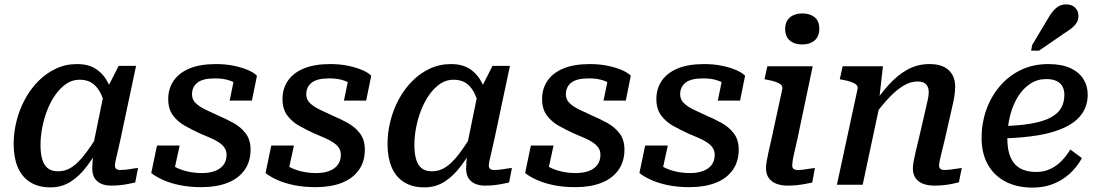

<svg xmlns="http://www.w3.org/2000/svg" viewBox="-20 -839 4991 872"><path d="M501 -364 462 -334Q454 -378 439.5 -410Q425 -442 401.5 -459.5Q378 -477 342 -477Q309 -477 282 -459Q255 -441 233 -410.5Q211 -380 195.5 -341Q180 -302 172 -260.5Q164 -219 164 -180Q164 -142 172 -115Q180 -88 197.5 -74.5Q215 -61 244 -61Q278 -61 306.5 -80Q335 -99 364 -136.5Q393 -174 427 -229L446 -198Q412 -134 376.5 -86.5Q341 -39 300.5 -13.5Q260 12 209 12Q154 12 116.5 -12Q79 -36 60.5 -80Q42 -124 42 -185Q42 -237 55 -289Q68 -341 93 -387.5Q118 -434 153.5 -470Q189 -506 233.5 -527Q278 -548 330 -548Q384 -548 418.5 -524Q453 -500 473 -458.5Q493 -417 501 -364ZM598 -540 528 -210Q520 -173 514 -148Q508 -123 505 -109Q502 -95 502 -88Q502 -77 508 -72Q514 -67 526 -67Q549 -67 570.5 -71Q592 -75 607 -76L594 -10Q579 -7 561.5 -3.5Q544 0 525 2Q506 4 484 4Q458 4 438.5 -5Q419 -14 409 -31Q399 -48 399 -74Q399 -84 400.5 -105.5Q402 -127 405 -157L397 -148L451 -412L458 -420L519 -540Z M895 11Q841 11 797 2Q753 -7 720 -22Q687 -37 667 -53L693 -178H796L766 -41Q748 -49 741 -59Q734 -69 735.5 -81.5Q737 -94 744 -106Q756 -91 779 -79Q802 -67 832.5 -60Q863 -53 898 -53Q930 -53 955 -62Q980 -71 994.5 -89.5Q1009 -108 1009 -136Q1009 -155 999 -169Q989 -183 971.5 -194Q954 -205 932.5 -214Q911 -223 888 -233Q853 -249 820 -267.5Q787 -286 765.5 -315Q744 -344 744 -389Q744 -437 769 -473Q794 -509 842 -528.5Q890 -548 961 -548Q1006 -548 1043.5 -540Q1081 -532 1108 -520Q1135 -508 1147 -495L1124 -382H1023L1045 -489Q1056 -489 1065.5 -481Q1075 -473 1079.5 -460.5Q1084 -448 1080 -434Q1069 -449 1051.5 -460Q1034 -471 1010.5 -477Q987 -483 956 -483Q901 -483 876.5 -463.5Q852 -444 852 -411Q852 -387 868.5 -371Q885 -355 911.5 -342Q938 -329 969 -315Q1005 -300 1039.5 -281Q1074 -262 1096 -233Q1118 -204 1118 -159Q1118 -105 1090.5 -66.5Q1063 -28 1013 -8.5Q963 11 895 11Z M1414 11Q1360 11 1316 2Q1272 -7 1239 -22Q1206 -37 1186 -53L1212 -178H1315L1285 -41Q1267 -49 1260 -59Q1253 -69 1254.5 -81.5Q1256 -94 1263 -106Q1275 -91 1298 -79Q1321 -67 1351.5 -60Q1382 -53 1417 -53Q1449 -53 1474 -62Q1499 -71 1513.5 -89.5Q1528 -108 1528 -136Q1528 -155 1518 -169Q1508 -183 1490.5 -194Q1473 -205 1451.5 -214Q1430 -223 1407 -233Q1372 -249 1339 -267.5Q1306 -286 1284.5 -315Q1263 -344 1263 -389Q1263 -437 1288 -473Q1313 -509 1361 -528.5Q1409 -548 1480 -548Q1525 -548 1562.5 -540Q1600 -532 1627 -520Q1654 -508 1666 -495L1643 -382H1542L1564 -489Q1575 -489 1584.5 -481Q1594 -473 1598.5 -460.5Q1603 -448 1599 -434Q1588 -449 1570.5 -460Q1553 -471 1529.5 -477Q1506 -483 1475 -483Q1420 -483 1395.5 -463.5Q1371 -444 1371 -411Q1371 -387 1387.5 -371Q1404 -355 1430.5 -342Q1457 -329 1488 -315Q1524 -300 1558.5 -281Q1593 -262 1615 -233Q1637 -204 1637 -159Q1637 -105 1609.5 -66.5Q1582 -28 1532 -8.5Q1482 11 1414 11Z M2199 -364 2160 -334Q2152 -378 2137.5 -410Q2123 -442 2099.5 -459.5Q2076 -477 2040 -477Q2007 -477 1980 -459Q1953 -441 1931 -410.5Q1909 -380 1893.5 -341Q1878 -302 1870 -260.5Q1862 -219 1862 -180Q1862 -142 1870 -115Q1878 -88 1895.5 -74.5Q1913 -61 1942 -61Q1976 -61 2004.5 -80Q2033 -99 2062 -136.5Q2091 -174 2125 -229L2144 -198Q2110 -134 2074.5 -86.5Q2039 -39 1998.5 -13.5Q1958 12 1907 12Q1852 12 1814.5 -12Q1777 -36 1758.5 -80Q1740 -124 1740 -185Q1740 -237 1753 -289Q1766 -341 1791 -387.5Q1816 -434 1851.5 -470Q1887 -506 1931.5 -527Q1976 -548 2028 -548Q2082 -548 2116.5 -524Q2151 -500 2171 -458.5Q2191 -417 2199 -364ZM2296 -540 2226 -210Q2218 -173 2212 -148Q2206 -123 2203 -109Q2200 -95 2200 -88Q2200 -77 2206 -72Q2212 -67 2224 -67Q2247 -67 2268.5 -71Q2290 -75 2305 -76L2292 -10Q2277 -7 2259.5 -3.5Q2242 0 2223 2Q2204 4 2182 4Q2156 4 2136.5 -5Q2117 -14 2107 -31Q2097 -48 2097 -74Q2097 -84 2098.5 -105.5Q2100 -127 2103 -157L2095 -148L2149 -412L2156 -420L2217 -540Z M2593 11Q2539 11 2495 2Q2451 -7 2418 -22Q2385 -37 2365 -53L2391 -178H2494L2464 -41Q2446 -49 2439 -59Q2432 -69 2433.5 -81.5Q2435 -94 2442 -106Q2454 -91 2477 -79Q2500 -67 2530.5 -60Q2561 -53 2596 -53Q2628 -53 2653 -62Q2678 -71 2692.5 -89.5Q2707 -108 2707 -136Q2707 -155 2697 -169Q2687 -183 2669.5 -194Q2652 -205 2630.5 -214Q2609 -223 2586 -233Q2551 -249 2518 -267.5Q2485 -286 2463.5 -315Q2442 -344 2442 -389Q2442 -437 2467 -473Q2492 -509 2540 -528.5Q2588 -548 2659 -548Q2704 -548 2741.5 -540Q2779 -532 2806 -520Q2833 -508 2845 -495L2822 -382H2721L2743 -489Q2754 -489 2763.5 -481Q2773 -473 2777.5 -460.5Q2782 -448 2778 -434Q2767 -449 2749.5 -460Q2732 -471 2708.5 -477Q2685 -483 2654 -483Q2599 -483 2574.5 -463.5Q2550 -444 2550 -411Q2550 -387 2566.5 -371Q2583 -355 2609.5 -342Q2636 -329 2667 -315Q2703 -300 2737.5 -281Q2772 -262 2794 -233Q2816 -204 2816 -159Q2816 -105 2788.5 -66.5Q2761 -28 2711 -8.5Q2661 11 2593 11Z M3112 11Q3058 11 3014 2Q2970 -7 2937 -22Q2904 -37 2884 -53L2910 -178H3013L2983 -41Q2965 -49 2958 -59Q2951 -69 2952.5 -81.5Q2954 -94 2961 -106Q2973 -91 2996 -79Q3019 -67 3049.5 -60Q3080 -53 3115 -53Q3147 -53 3172 -62Q3197 -71 3211.5 -89.5Q3226 -108 3226 -136Q3226 -155 3216 -169Q3206 -183 3188.5 -194Q3171 -205 3149.5 -214Q3128 -223 3105 -233Q3070 -249 3037 -267.5Q3004 -286 2982.5 -315Q2961 -344 2961 -389Q2961 -437 2986 -473Q3011 -509 3059 -528.5Q3107 -548 3178 -548Q3223 -548 3260.5 -540Q3298 -532 3325 -520Q3352 -508 3364 -495L3341 -382H3240L3262 -489Q3273 -489 3282.5 -481Q3292 -473 3296.5 -460.5Q3301 -448 3297 -434Q3286 -449 3268.5 -460Q3251 -471 3227.5 -477Q3204 -483 3173 -483Q3118 -483 3093.5 -463.5Q3069 -444 3069 -411Q3069 -387 3085.5 -371Q3102 -355 3128.5 -342Q3155 -329 3186 -315Q3222 -300 3256.5 -281Q3291 -262 3313 -233Q3335 -204 3335 -159Q3335 -105 3307.5 -66.5Q3280 -28 3230 -8.5Q3180 11 3112 11Z M3459 -74Q3459 -88 3461.5 -104Q3464 -120 3470 -147Q3476 -174 3486 -218L3533 -435Q3535 -447 3526.5 -454.5Q3518 -462 3502 -467.5Q3486 -473 3463 -477L3452 -479L3465 -538H3671L3602 -210Q3594 -173 3588 -148Q3582 -123 3580 -109Q3578 -95 3578 -88Q3578 -77 3584 -72Q3590 -67 3603 -67Q3617 -67 3631 -69Q3645 -71 3658.5 -73Q3672 -75 3681 -76L3669 -10Q3654 -7 3636 -3.5Q3618 0 3598 2Q3578 4 3557 4Q3528 4 3506 -4.5Q3484 -13 3471.5 -30.5Q3459 -48 3459 -74ZM3546 -707Q3546 -742 3567.5 -760Q3589 -778 3624 -778Q3659 -778 3680 -760.5Q3701 -743 3701 -709Q3701 -673 3679.5 -655Q3658 -637 3623 -637Q3588 -637 3567 -655Q3546 -673 3546 -707Z M3781 0H3898L3979 -380L3973 -388L3990 -538H3807L3794 -479L3805 -477Q3828 -473 3844 -467.5Q3860 -462 3868.5 -454.5Q3877 -447 3875 -436ZM4272 -210 4304 -351Q4311 -379 4314.5 -402.5Q4318 -426 4318 -446Q4318 -493 4288.5 -520.5Q4259 -548 4202 -548Q4147 -548 4101.5 -523Q4056 -498 4015.5 -453Q3975 -408 3936 -349L3948 -310Q3985 -361 4019 -396.5Q4053 -432 4084.5 -450.5Q4116 -469 4147 -469Q4174 -469 4186 -456Q4198 -443 4198 -421Q4198 -408 4195 -392.5Q4192 -377 4186 -352L4155 -218Q4144 -174 4138 -147Q4132 -120 4129 -103.5Q4126 -87 4126 -74Q4126 -48 4138 -30.5Q4150 -13 4172 -4.5Q4194 4 4223 4Q4245 4 4264.5 2Q4284 0 4302 -3.5Q4320 -7 4335 -11L4348 -76Q4338 -75 4325.5 -73Q4313 -71 4298.5 -69Q4284 -67 4270 -67Q4257 -67 4251 -72Q4245 -77 4245 -88Q4245 -95 4248 -109.5Q4251 -124 4257 -148.5Q4263 -173 4272 -210Z M4670 13Q4599 13 4547 -14Q4495 -41 4466.5 -91.5Q4438 -142 4438 -213Q4438 -279 4459 -339Q4480 -399 4520 -446.5Q4560 -494 4616 -521Q4672 -548 4741 -548Q4801 -548 4840.5 -530Q4880 -512 4900 -480.5Q4920 -449 4920 -409Q4920 -361 4895 -324Q4870 -287 4819.5 -262Q4769 -237 4694.5 -224.5Q4620 -212 4521 -210L4527 -266Q4607 -268 4662 -277.5Q4717 -287 4750.5 -304.5Q4784 -322 4799 -348Q4814 -374 4814 -408Q4814 -431 4805 -447Q4796 -463 4777.5 -471.5Q4759 -480 4732 -480Q4692 -480 4659.5 -459Q4627 -438 4603.5 -400.5Q4580 -363 4567.5 -314Q4555 -265 4555 -209Q4555 -157 4570 -123.5Q4585 -90 4614 -74Q4643 -58 4685 -58Q4722 -58 4751 -72Q4780 -86 4802.5 -109.5Q4825 -133 4841 -160L4894 -121Q4871 -80 4838 -50Q4805 -20 4763 -3.5Q4721 13 4670 13ZM4738 -752Q4750 -774 4762.5 -788.5Q4775 -803 4789 -811Q4803 -819 4822 -819Q4848 -819 4863 -804Q4878 -789 4878 -767Q4878 -749 4869.5 -735.5Q4861 -722 4847 -711Q4833 -700 4814 -688L4699 -609H4663L4668 -635Z"/></svg>

Font: Roboto Serif 20pt Medium
Style: Italic
Weight: 500
Italic angle: -10°
Version: Version 1.008